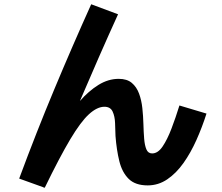

<svg xmlns="http://www.w3.org/2000/svg" viewBox="-20 -822 1040 901"><path d="M822 -327 949 -289Q929 -226 902 -165.5Q875 -105 841 -57Q807 -9 765 19.5Q723 48 673 48Q615 48 584 17.5Q553 -13 540 -65.5Q527 -118 522 -184Q521 -212 520 -244Q519 -276 508.5 -298.5Q498 -321 470 -321Q436 -321 397.5 -286Q359 -251 309.5 -168Q260 -85 190 59L186 58V59L184 57L70 16Q150 -200 235 -403.5Q320 -607 408 -802L534 -755Q488 -654 443.5 -552.5Q399 -451 355 -348Q396 -395 442 -423.5Q488 -452 537 -452Q576 -452 598.5 -433Q621 -414 632.5 -383Q644 -352 648 -314.5Q652 -277 653 -239.5Q654 -202 656.5 -171Q659 -140 667 -121Q675 -102 694 -102Q721 -102 743 -134.5Q765 -167 784.5 -218Q804 -269 822 -327Z"/></svg>

Font: Murecho SemiBold
Style: Regular
Weight: 600
Designer: Neil Summerour
Foundry: Positype
Version: Version 1.010; ttfautohint (v1.8.3)